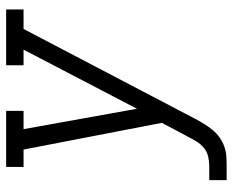

<svg xmlns="http://www.w3.org/2000/svg" viewBox="-88 -482 775 640"><g transform="rotate(-90 300.0 -162.5)"><path d="M19 205V147H66Q81 147 97 143.5Q113 140 126 129.5Q139 119 148 104.5Q157 90 164 75H165V74Q165 74 165 74Q165 74 165 74L210 -11L121 -472H63V-530H250V-472H189L257 -94L454 -472H402V-530H588V-472H523L223 101Q215 116 206 130.5Q197 145 186 158.5Q175 172 160.5 182Q146 192 130 197.5Q114 203 98 204Q82 205 66 205Z"/></g></svg>

Font: Iosevka Slab LtExObl
Style: Regular
Weight: 300
Width: 7
Italic angle: -9°
Monospace: yes
Designer: Belleve Invis
Foundry: Belleve Invis
Version: Version 11.1.0; ttfautohint (v1.8.3)